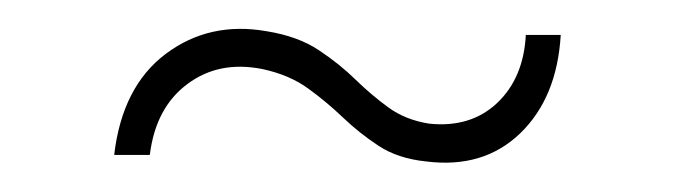

<svg xmlns="http://www.w3.org/2000/svg" viewBox="-20 -469 464 132"><path d="M273 -358Q253.5 -360 240.2 -368.8Q227 -377.5 215.8 -388.2Q204.5 -399 191.8 -408.2Q179 -417.5 160.5 -421.5Q130.5 -427.5 108.8 -411.2Q87 -395 83 -362.5H58.5Q64 -409.5 94 -432Q124 -454.5 163.5 -447.5Q185 -444 199.2 -434.5Q213.5 -425 224.5 -414.2Q235.5 -403.5 247.2 -395Q259 -386.5 275 -384Q303.5 -381 321.8 -398.2Q340 -415.5 341.5 -445H365.5Q363 -402 337.8 -377.5Q312.5 -353 273 -358Z"/></svg>

Font: Big Shoulders Display ExtraLight
Style: Regular
Weight: 250
Designer: Patric King
Foundry: XO Type Co
Version: Version 2.002